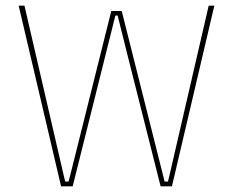

<svg xmlns="http://www.w3.org/2000/svg" viewBox="-20 -659 824 679"><path d="M196 0 46 -639H66.5L205.5 -38L210.5 -17H222.5L228 -38L373.5 -620H410.5L557 -37.5L562 -17H574L579 -37.5L718 -639H738L588 0H548L437.5 -438L396 -604H388L346.5 -438L237 0Z"/></svg>

Font: Anek Telugu Thin
Style: Regular
Weight: 250
Version: Version 1.003